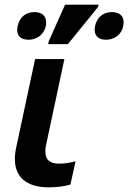

<svg xmlns="http://www.w3.org/2000/svg" viewBox="-20 -796 552 826"><path d="M187 -606H272L402 -766L404 -776H260L190 -619ZM103 -625C135 -625 168 -644 177 -684C185 -726 161 -744 128 -744C95 -744 65 -726 56 -684C47 -644 69 -625 103 -625ZM436 -625C469 -625 502 -644 510 -684C519 -726 494 -744 462 -744C428 -744 398 -726 389 -684C381 -644 403 -625 436 -625ZM191 10C225 10 260 5 283 -2L305 -102C281 -96 260 -92 234 -92C200 -92 175 -104 175 -145C175 -154 176 -164 179 -176L257 -542H131L50 -163C46 -145 44 -128 44 -112C44 -40 87 10 191 10Z"/></svg>

Font: Noto Sans SemiBold
Style: Italic
Weight: 600
Italic angle: -12°
Designer: Monotype Design Team
Foundry: Monotype Imaging Inc.
Version: Version 2.013